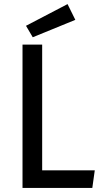

<svg xmlns="http://www.w3.org/2000/svg" viewBox="-20 -918 498 938"><path d="M186 -700V-86H443L431 0H90V-700ZM310 -898 348 -821 140 -736 107 -792Z"/></svg>

Font: Magra
Style: Regular
Weight: 400
Designer: Viviana Monsalve
Foundry: Viviana Monsalve
Version: Version 1.001